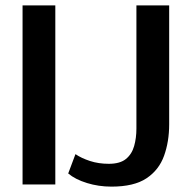

<svg xmlns="http://www.w3.org/2000/svg" viewBox="-20 -687 713 715"><path d="M64 0V-667H186V0ZM610 -224Q610 -160 591 -107Q572 -54 525.5 -23Q479 8 395 8Q347 8 303.5 -5.5Q260 -19 234 -41L261 -113Q283 -98 315 -87.5Q347 -77 385 -77Q427 -77 449 -95Q471 -113 479.5 -143Q488 -173 488 -208V-667H610Z"/></svg>

Font: Epunda Sans SemiBold
Style: Regular
Weight: 600
Designer: Simon Atzbach
Foundry: typofactur
Version: Version 2.204; ttfautohint (v1.8.4.7-5d5b)